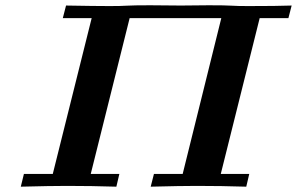

<svg xmlns="http://www.w3.org/2000/svg" viewBox="-20 -701 1115 721"><path d="M58.1 0 69.8 -47.9H178.2L324.2 -632.8H215.8L228 -680.2Q337.9 -678.2 392.1 -678.2Q434.1 -678.2 457 -679.7Q480 -681.2 543.9 -681.2Q563 -681.2 601.6 -680.7Q640.1 -680.2 659.2 -680.2Q676.3 -680.2 711.2 -680.7Q746.1 -681.2 764.2 -681.2Q827.1 -681.2 849.1 -679.7Q871.1 -678.2 912.1 -678.2Q1021 -678.2 1075.2 -680.2L1063 -632.8H955.1L809.1 -47.9H916L904.8 0Q812 -2.9 719.2 -2.9Q658.2 -2.9 545.9 0L558.1 -47.9H666L811 -632.8H466.8L320.8 -47.9H428.2L417 0Q324.2 -2.9 231.9 -2.9Q169.9 -2.9 58.1 0Z"/></svg>

Font: CMU Serif
Style: BoldItalic
Weight: 700
Italic angle: -14.04°
Version: Version 0.7.0